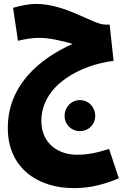

<svg xmlns="http://www.w3.org/2000/svg" viewBox="-20 -570 664 984"><path d="M356 394C412 394 480 389 589 344L539 193C457 220 411 223 373 223C283 223 192 169 192 50C192 -136 396 -238 562 -258L542 -444H520C456 -444 319 -550 164 -550C130 -550 90 -542 47 -530L72 -361C108 -370 149 -376 180 -376C234 -376 297 -361 352 -345C191 -273 20 -139 20 86C20 293 176 394 356 394ZM390 102C434 102 468 68 468 24C468 -21 434 -57 390 -57C345 -57 311 -21 311 24C311 68 345 102 390 102Z"/></svg>

Font: Noto Sans Arabic ExtCond Blk
Style: Regular
Weight: 900
Width: 2
Designer: Monotype Design Team, Nadine Chahine, Nizar Qandah and Khaled Hosny
Foundry: Monotype Imaging Inc.
Version: Version 2.012